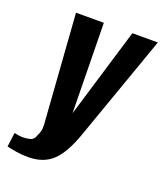

<svg xmlns="http://www.w3.org/2000/svg" viewBox="-134 -670 654 765"><g transform="rotate(20 193.5 -288.0)"><path d="M74 15Q48 15 23 11Q-2 7 -17 3L-9 -57Q-2 -55 8 -53.5Q18 -52 28 -52Q43 -52 58.5 -56Q74 -60 80 -80Q85 -90 88 -100.5Q91 -111 90 -128L57 -591H175L181 -210L296 -591H404L246 -144Q216 -58 177 -21.5Q138 15 74 15Z"/></g></svg>

Font: Alumni Sans
Style: Bold Italic
Weight: 700
Italic angle: -8°
Designer: Robert E. Leuschke
Foundry: Robert E. Leuschke
Version: Version 1.016